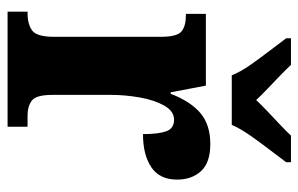

<svg xmlns="http://www.w3.org/2000/svg" viewBox="-164 -642 806 519"><g transform="rotate(90 239.5 -383.0)"><path d="M12 0V-54H16Q46 -54 63 -66.5Q80 -79 80 -126V-414Q80 -458 65.5 -470Q51 -482 22 -482H18V-536H212L230 -441H234Q255 -495 286.5 -521.5Q318 -548 370 -548Q420 -548 443 -523Q466 -498 466 -458Q466 -411 432.5 -388.5Q399 -366 343 -366Q343 -407 335.5 -428.5Q328 -450 304 -450Q281 -450 266 -423.5Q251 -397 244 -357.5Q237 -318 237 -279V-121Q237 -77 252.5 -65.5Q268 -54 293 -54H323V0ZM184 -606Q175 -629 156.5 -655.5Q138 -682 118 -708Q98 -734 84 -753V-766H156Q167 -754 184 -737.5Q201 -721 219.5 -703.5Q238 -686 251 -672Q264 -686 282.5 -703.5Q301 -721 318.5 -737.5Q336 -754 347 -766H419V-753Q405 -734 385 -708Q365 -682 346.5 -655.5Q328 -629 318 -606Z"/></g></svg>

Font: Noto Serif Tamil Condensed ExtraBold
Style: Regular
Weight: 800
Width: 3
Designer: Indian Type Foundry, Tom Grace, and the Monotype Design Team
Foundry: Monotype Imaging Inc.
Version: Version 2.004; ttfautohint (v1.8.4.7-5d5b)